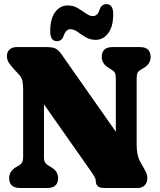

<svg xmlns="http://www.w3.org/2000/svg" viewBox="-20 -934 794 954"><path d="M268.5 -49Q268.5 0 215 0H79Q51.5 0 38.5 -13Q25.5 -26 25.5 -49Q25.5 -84 60.5 -104L71 -110Q84 -117 89.5 -126.5Q95 -136 95 -156.5V-488Q95 -517.5 91.2 -533.2Q87.5 -549 75 -562.5L41 -600Q27.5 -615 21 -627.2Q14.5 -639.5 14.5 -656.5Q14.5 -676.5 27.8 -688.2Q41 -700 62 -700H212.5Q240.5 -700 255.5 -693Q270.5 -686 285 -665L555.5 -279.5V-543.5Q555.5 -564 550.5 -572.8Q545.5 -581.5 531 -590L521 -596Q485.5 -617.5 485.5 -651Q485.5 -700 539 -700H675Q703 -700 715.8 -687Q728.5 -674 728.5 -651Q728.5 -616 693.5 -596L683 -590Q669 -582 664 -573.2Q659 -564.5 659 -543.5V-215Q659 -161.5 676.5 -130.5L693 -101.5Q705.5 -80 708.8 -70Q712 -60 712 -48.5Q712 -26.5 698.8 -13.2Q685.5 0 664.5 0H496.5Q456 0 456 -35Q456 -42.5 451 -52.8Q446 -63 422.5 -96.5L198.5 -415.5V-156.5Q198.5 -135.5 203.8 -126.8Q209 -118 223 -110L233 -104Q268.5 -84 268.5 -49ZM456 -736Q428 -736 405.8 -749.2Q383.5 -762.5 365 -775.8Q346.5 -789 330 -789Q307 -789 295.5 -754Q286.5 -729.5 262.5 -729.5Q229.5 -729.5 229.5 -779.5Q229.5 -842 254.5 -874.5Q279.5 -907 315.5 -907Q344 -907 366.2 -893.8Q388.5 -880.5 407 -867.2Q425.5 -854 442 -854Q465.5 -854 476 -889.5Q485.5 -913.5 509.5 -913.5Q542.5 -913.5 542.5 -863.5Q542.5 -801 517.2 -768.5Q492 -736 456 -736Z"/></svg>

Font: Fraunces 144pt SuperSoft Black
Style: Regular
Weight: 900
Version: Version 1.000;[b76b70a41]